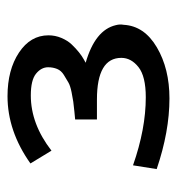

<svg xmlns="http://www.w3.org/2000/svg" viewBox="-0 -808 471 511"><g transform="rotate(-90 235.5 -552.5)"><path d="M41 -371 51 -434Q148 -400 232 -400Q288 -400 312.5 -419.5Q337 -439 337 -465Q337 -530 226 -530H173V-588Q175 -588 194 -590Q213 -592 220.5 -593Q228 -594 245.5 -597.5Q263 -601 271.5 -606Q280 -611 291.5 -618Q303 -625 307.5 -636Q312 -647 312 -660Q312 -678 295 -692Q278 -706 237 -706Q161 -706 90 -651L56 -707Q142 -768 235 -768Q305 -768 351 -737.5Q397 -707 397 -659Q397 -641 390 -624.5Q383 -608 372.5 -597Q362 -586 352 -578Q342 -570 333 -565L324 -560Q411 -535 424 -480Q427 -469 425 -459Q422 -404 365 -370.5Q308 -337 229 -337Q141 -337 41 -371Z"/></g></svg>

Font: Coval
Style: Light
Weight: 300
Foundry: Context Ltd
Version: Version 001.000